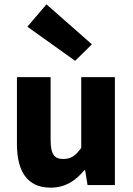

<svg xmlns="http://www.w3.org/2000/svg" viewBox="-20 -852 612 884"><path d="M213 12C280 12 327 -19 368 -68H372L383 0H509V-497H354V-171C327 -134 306 -120 271 -120C231 -120 213 -140 213 -209V-497H58V-189C58 -65 104 12 213 12ZM326 -572 403 -648 194 -832 106 -729Z"/></svg>

Font: Source Sans Pro
Style: Bold
Weight: 700
Designer: Paul D. Hunt
Foundry: Adobe Systems Incorporated
Version: Version 3.006;hotconv 1.0.111;makeotfexe 2.5.65597